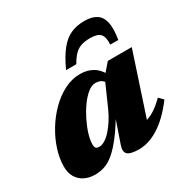

<svg xmlns="http://www.w3.org/2000/svg" viewBox="-161 -819 939 969"><g transform="rotate(-30 308.5 -334.0)"><path d="M307 -52 361.5 -210H370Q328 -138 293.8 -93.8Q259.5 -49.5 230.8 -25.8Q202 -2 175 6.5Q148 15 119.5 15Q87 15 60.5 2Q34 -11 18.5 -36.2Q3 -61.5 3 -98.5Q3 -145.5 19.2 -196.2Q35.5 -247 64.5 -294.5Q93.5 -342 132 -380.2Q170.5 -418.5 215 -441Q259.5 -463.5 307 -463.5Q349 -463.5 380.8 -444.5Q412.5 -425.5 437 -379L410.5 -342Q404 -361.5 389.8 -373.5Q375.5 -385.5 351 -385.5Q329.5 -385.5 306.2 -366.8Q283 -348 261.2 -317.8Q239.5 -287.5 222 -252.2Q204.5 -217 194.2 -183.2Q184 -149.5 184 -125Q184 -109 189.2 -102.8Q194.5 -96.5 209.5 -96.5Q224 -96.5 241.5 -107Q259 -117.5 277 -137.2Q295 -157 312 -183.5Q329 -210 343 -241.5L407.5 -387.5L462 -450.5H601.5L465 -36.5L436 -85.5Q463 -87 486.8 -94.8Q510.5 -102.5 535 -119Q559.5 -135.5 588 -163.5L612 -139Q552.5 -60 493 -22.5Q433.5 15 377 15Q327.5 15 310.8 0Q294 -15 307 -52ZM441.5 -595Q409.5 -595 387.2 -587Q365 -579 348.5 -561.5Q332 -544 316 -515.5H256Q285.5 -579.5 315 -616.2Q344.5 -653 379.5 -668.8Q414.5 -684.5 459 -684.5Q503.5 -684.5 529.2 -667.5Q555 -650.5 563 -613.2Q571 -576 560.5 -515.5H513.5Q516.5 -558 501 -576.5Q485.5 -595 441.5 -595Z"/></g></svg>

Font: Newsreader 16pt 16pt ExtraBold
Style: Italic
Weight: 800
Italic angle: -17°
Version: Version 1.003